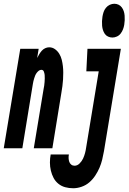

<svg xmlns="http://www.w3.org/2000/svg" viewBox="-64 -790 685 1023"><path d="M-44 0 44 -530H142L134 -481Q139 -491 145 -501Q151 -511 158.5 -519.5Q166 -528 176.5 -533Q187 -538 198 -538Q215 -538 229 -528Q243 -518 252 -503Q261 -488 265 -471.5Q269 -455 271 -438Q273 -421 273 -403Q273 -385 272 -367Q271 -349 268.5 -331Q266 -313 263 -295L215 0H116L168 -314Q170 -324 171.5 -333.5Q173 -343 173.5 -352.5Q174 -362 174.5 -371.5Q175 -381 174 -390.5Q173 -400 169.5 -409Q166 -418 156 -418Q149 -418 142.5 -413Q136 -408 131 -401Q126 -394 123 -386.5Q120 -379 118 -372Q116 -365 114 -357.5Q112 -350 111 -342L55 0ZM535 -590Q523 -590 512 -595Q501 -600 494.5 -609.5Q488 -619 484.5 -630Q481 -641 480 -653Q479 -665 479.5 -677.5Q480 -690 482 -702Q484 -714 488 -726Q492 -738 500.5 -748.5Q509 -759 521 -764.5Q533 -770 545 -770Q557 -770 567.5 -765Q578 -760 585 -750.5Q592 -741 595.5 -730Q599 -719 600 -707Q601 -695 600.5 -682.5Q600 -670 598 -658Q596 -646 591.5 -634Q587 -622 579 -611.5Q571 -601 559 -595.5Q547 -590 535 -590ZM326 213Q304 213 283.5 207.5Q263 202 247 189Q231 176 221.5 158Q212 140 207 119Q202 98 202 76Q202 54 206 33H303Q301 43 301.5 53Q302 63 305 72Q308 81 315.5 87Q323 93 333 93Q348 93 360 81Q372 69 378.5 55Q385 41 389 26Q393 11 395 -4L462 -410H396L402 -530H580L490 15Q486 38 480.5 60.5Q475 83 466 104Q457 125 443.5 145.5Q430 166 412 181.5Q394 197 371 205Q348 213 326 213Z"/></svg>

Font: Iosevka Curly HvExObl
Style: Regular
Weight: 900
Width: 7
Italic angle: -9°
Monospace: yes
Designer: Belleve Invis
Foundry: Belleve Invis
Version: Version 11.1.0; ttfautohint (v1.8.3)